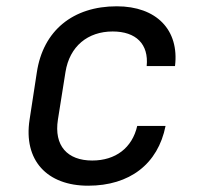

<svg xmlns="http://www.w3.org/2000/svg" viewBox="-20 -580 640 610"><path d="M260 10C392 10 482 -59 506 -180H416C400 -110 347 -70 273 -70C194 -70 151 -117 164 -200L188 -351C201 -433 259 -480 338 -480C412 -480 453 -440 446 -370H536C550 -485 477 -560 351 -560C212 -560 117 -483 97 -350L74 -200C54 -71 129 10 260 10Z"/></svg>

Font: JetBrains Mono
Style: Italic
Weight: 400
Italic angle: -9°
Monospace: yes
Designer: Philipp Nurullin, Konstantin Bulenkov
Foundry: JetBrains
Version: Version 2.305